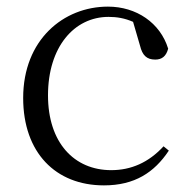

<svg xmlns="http://www.w3.org/2000/svg" viewBox="-20 -546 572 580"><path d="M294 14C387 14 446 -25 490 -91L474 -104C429 -55 376 -32 316 -32C204 -32 125 -115 125 -258C125 -404 204 -495 308 -495C333 -495 357 -491 382 -480L403 -408C410 -379 423 -366 449 -366C469 -366 482 -376 488 -399C464 -477 392 -526 306 -526C172 -526 50 -426 50 -250C50 -85 148 14 294 14Z"/></svg>

Font: Noto Serif TC Light
Style: Regular
Weight: 300
Designer: Ryoko NISHIZUKA 西塚涼子 (kana & ideographs); Frank Grießhammer (Latin, Greek & Cyrillic); Wenlong ZHANG 张文龙 (bopomofo); San
Foundry: Adobe
Version: Version 2.001;hotconv 1.1.0;makeotfexe 2.6.0